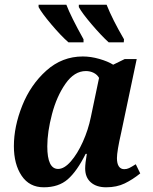

<svg xmlns="http://www.w3.org/2000/svg" viewBox="-20 -786 649 816"><path d="M39 -165Q39 -248 74.5 -337Q110 -426 177 -486Q244 -546 332 -546Q366 -546 402.5 -535.5Q439 -525 461 -511L510 -535H561L495 -222Q477 -143 477 -114Q477 -91 485 -79Q493 -67 508 -67Q519 -67 528.5 -71.5Q538 -76 557 -88L576 -49Q544 -23 510 -6.5Q476 10 431 10Q390 10 366 -11Q342 -32 342 -70Q342 -92 349 -132H344Q307 -58 268 -24Q229 10 166 10Q105 10 72 -39Q39 -88 39 -165ZM366 -288 401 -455Q393 -469 378 -476.5Q363 -484 345 -484Q296 -484 258.5 -430.5Q221 -377 201 -301Q181 -225 181 -164Q181 -68 227 -68Q253 -68 281 -100Q309 -132 332 -183Q355 -234 366 -288ZM144 -756V-766H262Q281 -716 335 -619V-606H271Q239 -634 198 -682.5Q157 -731 144 -756ZM315 -756V-766H433Q458 -703 507 -619L506 -606H442Q411 -634 370 -682Q329 -730 315 -756Z"/></svg>

Font: Noto Serif Narrow
Style: Bold Italic
Weight: 700
Width: 4
Italic angle: -12°
Designer: Monotype Design Team
Foundry: Monotype Imaging Inc.
Version: Version 1.001